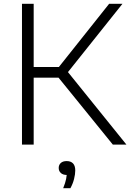

<svg xmlns="http://www.w3.org/2000/svg" viewBox="-20 -760 684 1009"><path d="M573 0 266 -378.5 553.5 -740H623.5L329.5 -371.5L330 -390L644.5 0ZM95.5 0V-740H157V0ZM146 -352V-408H298V-352ZM312 229Q323.5 201 327.5 180.2Q331.5 159.5 331.5 140L339 159.5H332Q311 159.5 299.8 149.2Q288.5 139 288.5 122.5Q288.5 106.5 299.5 96.5Q310.5 86.5 330.5 86.5Q352 86.5 363.8 98.8Q375.5 111 375.5 136Q375.5 155.5 369.2 180.5Q363 205.5 350 229Z"/></svg>

Font: Encode Sans SemiExpanded Light
Style: Regular
Weight: 300
Width: 6
Designer: Multiple Designers
Foundry: Impallari Type
Version: Version 3.002